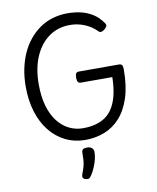

<svg xmlns="http://www.w3.org/2000/svg" viewBox="-119 -980 1114 1365"><g transform="rotate(-10 437.5 -297.5)"><path d="M432 19Q353 18 288.5 -14.5Q224 -47 177.5 -106Q131 -165 106 -246.5Q81 -328 81 -427Q81 -493 93 -553Q105 -613 128 -664.5Q151 -716 184.5 -757.5Q218 -799 260.5 -829Q303 -859 354.5 -874.5Q406 -890 464 -890Q510 -890 555 -880.5Q600 -871 641.5 -846Q683 -821 716 -773Q724 -760 719.5 -751.5Q715 -743 705 -733Q691 -721 680 -718.5Q669 -716 659 -725Q634 -751 603.5 -768.5Q573 -786 538.5 -795.5Q504 -805 464 -805Q422 -805 384.5 -793.5Q347 -782 314.5 -759Q282 -736 256.5 -703.5Q231 -671 212.5 -629Q194 -587 184.5 -536.5Q175 -486 175 -427Q175 -339 194.5 -271.5Q214 -204 249 -158.5Q284 -113 331 -89.5Q378 -66 432 -66Q484 -66 526.5 -78Q569 -90 600.5 -114Q632 -138 653.5 -176.5Q675 -215 686.5 -267.5Q698 -320 699 -388H473Q458 -388 451.5 -397Q445 -406 445 -428Q445 -451 451.5 -459.5Q458 -468 473 -468H761Q776 -468 782.5 -459.5Q789 -451 789 -428Q789 -307 761 -222Q733 -137 684 -83.5Q635 -30 570.5 -5.5Q506 19 432 19ZM382 292Q370 287 367 278.5Q364 270 369 255Q381 225 387 202.5Q393 180 394.5 157.5Q396 135 396 105Q396 88 405.5 81Q415 74 434 74Q457 74 469.5 85Q482 96 482 115Q482 140 475 168Q468 196 456 224Q444 252 428 276Q418 292 408 294.5Q398 297 382 292Z"/></g></svg>

Font: Playwrite GB S
Style: Regular
Weight: 400
Designer: Veronika Burian, José Scaglione
Foundry: TypeTogether
Version: Version 1.000